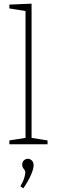

<svg xmlns="http://www.w3.org/2000/svg" viewBox="-20 -786 310 1046"><path d="M152 -28 144 -36 239 -21V0H31V-21L126 -36L119 -28V-733L126 -725L31 -740V-761L152 -766ZM107 240 91 229Q107 202 112.5 182Q118 162 118 154Q118 145 113.5 139.5Q109 134 105 128Q101 122 101 111Q101 96 110.5 87.5Q120 79 132 79Q143 79 153 88Q163 97 163 115Q163 134 149 166.5Q135 199 107 240Z"/></svg>

Font: Bitter Thin ExtraLight
Style: Regular
Weight: 250
Version: Version 2.002